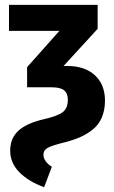

<svg xmlns="http://www.w3.org/2000/svg" viewBox="-20 -551 469 792"><path d="M162.1 221.2Q97.7 197.8 59.8 159.4Q22 121.1 22 70.8Q22 19 56.2 -12Q90.3 -43 160.2 -59.1Q217.8 -72.3 238.8 -88.4Q259.8 -104.5 259.8 -139.2Q259.8 -166.5 244.1 -178.7Q228.5 -190.9 192.9 -190.9H91.8V-273.9L225.1 -423.8H17.1V-530.8H382.8V-432.1L242.2 -278.8H257.8Q329.6 -278.8 371.3 -240.7Q413.1 -202.6 413.1 -134.8Q412.6 -95.7 399.9 -66.2Q387.2 -36.6 363.3 -17.3Q339.4 2 312.5 13.9Q285.6 25.9 250 35.2Q193.4 49.3 176.3 59.1Q159.2 68.8 159.2 86.9Q159.2 114.3 193.8 137.2Z"/></svg>

Font: Fira Sans Compressed
Style: Bold
Weight: 700
Width: 1
Designer: Carrois Corporate & Edenspiekermann AG
Foundry: Carrois Corporate GbR & Edenspiekermann AG
Version: Version 4.203;PS 004.203;hotconv 1.0.88;makeotf.lib2.5.64775